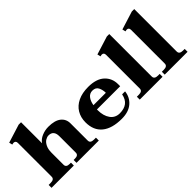

<svg xmlns="http://www.w3.org/2000/svg" viewBox="16 -1367 2027 2027"><g transform="rotate(-45 1029.5 -353.5)"><path d="M718 -43V0H385V-43H406Q456 -43 456 -82V-326Q456 -414 380 -414Q358 -414 333.5 -399Q309 -384 291.5 -349.5Q274 -315 274 -262V-82Q274 -43 325 -43H345V0H12V-43H42Q96 -43 96 -82V-586Q96 -620 63 -620Q61 -620 42 -616L33 -653L238 -717H274V-403Q298 -440 345.5 -460Q393 -480 444 -480Q539 -480 587 -442Q635 -404 635 -340V-82Q635 -43 689 -43Z M936 -246V-234Q936 -151 973.5 -98.5Q1011 -46 1079 -46Q1144 -46 1184 -76Q1224 -106 1237 -171H1281Q1273 -92 1214 -41Q1155 10 1053 10Q908 10 831 -52.5Q754 -115 754 -235Q754 -308 787.5 -363.5Q821 -419 885 -449.5Q949 -480 1038 -480Q1159 -480 1221 -423Q1283 -366 1283 -276V-246ZM942 -304H1127Q1127 -347 1109 -384Q1091 -421 1042 -421Q1002 -421 976.5 -389.5Q951 -358 942 -304Z M1329 -43H1358Q1412 -43 1412 -82V-586Q1412 -620 1380 -620Q1376 -620 1359 -616L1350 -653L1555 -717H1591V-83Q1591 -43 1645 -43H1670V0H1329Z M1702 -43H1731Q1785 -43 1785 -82V-586Q1785 -620 1753 -620Q1749 -620 1732 -616L1723 -653L1928 -717H1964V-83Q1964 -43 2018 -43H2043V0H1702Z"/></g></svg>

Font: Taviraj Bold
Style: Regular
Weight: 700
Designer: Katatrad Team
Foundry: CadsonDemak
Version: Version 1.030